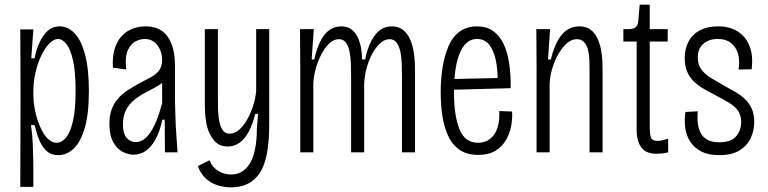

<svg xmlns="http://www.w3.org/2000/svg" viewBox="-20 -653 3291 823"><path d="M67 148 68 -252 67 -527H123L114 -403H128Q134 -434 147 -465.5Q160 -497 182 -518.5Q204 -540 236 -540Q271 -540 299.5 -510.5Q328 -481 344.5 -419.5Q361 -358 361 -263Q361 -164 343 -103.5Q325 -43 295.5 -15.5Q266 12 230 12Q199 12 179.5 -6Q160 -24 148 -53.5Q136 -83 128 -117H113Q119 -73 120.5 -35.5Q122 2 122.5 31.5Q123 61 123 81V148ZM223 -41Q244 -41 262.5 -62.5Q281 -84 292.5 -133Q304 -182 304 -264Q304 -345 293 -394Q282 -443 264.5 -464.5Q247 -486 229 -486Q211 -486 192 -467Q173 -448 157.5 -416Q142 -384 132.5 -343.5Q123 -303 123 -261V-246Q123 -219 128 -190.5Q133 -162 142 -135.5Q151 -109 163 -87.5Q175 -66 190.5 -53.5Q206 -41 223 -41Z M552 10Q530 10 506 -2Q482 -14 465.5 -43.5Q449 -73 449 -122Q449 -155 457.5 -180.5Q466 -206 482.5 -226.5Q499 -247 525 -264.5Q551 -282 585 -300Q610 -313 630 -324Q650 -335 662.5 -352Q675 -369 675 -396Q675 -418 666.5 -438.5Q658 -459 641.5 -472.5Q625 -486 600 -486Q584 -486 563.5 -477Q543 -468 529 -440Q515 -412 521 -355L464 -363Q461 -413 472.5 -447Q484 -481 504.5 -501.5Q525 -522 551 -531Q577 -540 604 -540Q637 -540 660.5 -528.5Q684 -517 699.5 -494.5Q715 -472 722.5 -441Q730 -410 730 -370V-219Q731 -191 732 -152Q733 -113 736 -72.5Q739 -32 741 0H687Q687 -33 686.5 -70Q686 -107 686 -140H676Q665 -89 646.5 -55.5Q628 -22 604.5 -6Q581 10 552 10ZM562 -44Q580 -44 596 -55Q612 -66 626 -87.5Q640 -109 652.5 -140.5Q665 -172 675 -211V-316L704 -338Q699 -318 683 -304Q667 -290 644.5 -278Q622 -266 598.5 -253.5Q575 -241 554 -223.5Q533 -206 520 -181Q507 -156 507 -119Q507 -81 522.5 -62.5Q538 -44 562 -44Z M969 150Q940 150 912 141Q884 132 862 112Q840 92 828 59L878 34Q890 64 915.5 79.5Q941 95 970 95Q997 95 1017.5 82.5Q1038 70 1052 46Q1066 22 1073.5 -15Q1081 -52 1081 -101L1086 -165H1074Q1063 -119 1046 -88Q1029 -57 1006.5 -41Q984 -25 956 -25Q927 -25 909 -40Q891 -55 880 -77.5Q869 -100 864.5 -125Q860 -150 859 -171.5Q858 -193 858 -205V-528H914V-229Q914 -209 914.5 -188Q915 -167 917.5 -147.5Q920 -128 925.5 -113Q931 -98 940 -89Q949 -80 965 -80Q985 -80 1004.5 -96.5Q1024 -113 1039.5 -140.5Q1055 -168 1065 -199.5Q1075 -231 1078 -262V-528H1134V-120Q1134 -91 1132 -59Q1130 -27 1124.5 3.5Q1119 34 1108 60.5Q1097 87 1079 107Q1061 127 1034 138.5Q1007 150 969 150Z M1267 0V-370L1266 -528H1325L1316 -398H1327Q1338 -447 1354.5 -478.5Q1371 -510 1393 -525Q1415 -540 1442 -540Q1471 -540 1488.5 -525.5Q1506 -511 1515.5 -488.5Q1525 -466 1528.5 -442Q1532 -418 1532 -398H1545Q1555 -446 1571.5 -477.5Q1588 -509 1609.5 -524.5Q1631 -540 1659 -540Q1689 -540 1708 -524.5Q1727 -509 1737.5 -485Q1748 -461 1752.5 -435Q1757 -409 1758 -386.5Q1759 -364 1759 -352V0H1703V-328Q1703 -353 1702 -381Q1701 -409 1696 -432Q1691 -455 1680 -470Q1669 -485 1650 -485Q1624 -485 1600 -458Q1576 -431 1560 -388Q1544 -345 1541 -297V0H1485V-327Q1485 -352 1484 -380Q1483 -408 1478.5 -431.5Q1474 -455 1463 -470Q1452 -485 1433 -485Q1406 -485 1382.5 -457.5Q1359 -430 1342.5 -387Q1326 -344 1323 -297V0Z M2030 11Q1979 11 1947.5 -12.5Q1916 -36 1899 -75Q1882 -114 1875.5 -161Q1869 -208 1869 -256Q1869 -313 1877 -363.5Q1885 -414 1902 -454Q1919 -494 1949.5 -517Q1980 -540 2025 -540Q2065 -540 2093 -520.5Q2121 -501 2138 -466Q2155 -431 2162.5 -382.5Q2170 -334 2169 -275L1908 -268V-314L2133 -319L2113 -302Q2114 -357 2104.5 -398.5Q2095 -440 2075.5 -463Q2056 -486 2025 -486Q1992 -486 1970 -458.5Q1948 -431 1937 -380.5Q1926 -330 1926 -258Q1926 -157 1949.5 -99Q1973 -41 2029 -41Q2051 -41 2068.5 -50Q2086 -59 2098 -76Q2110 -93 2116 -118.5Q2122 -144 2120 -177L2175 -175Q2177 -147 2171.5 -115Q2166 -83 2149.5 -54Q2133 -25 2104 -7Q2075 11 2030 11Z M2280 0V-362L2279 -528H2338L2329 -398H2341Q2353 -447 2370.5 -478.5Q2388 -510 2411 -525Q2434 -540 2463 -540Q2492 -540 2511 -526Q2530 -512 2540.5 -489.5Q2551 -467 2556 -441Q2561 -415 2562 -391Q2563 -367 2563 -348V0H2507V-350Q2507 -369 2506.5 -392.5Q2506 -416 2501 -437Q2496 -458 2484.5 -471.5Q2473 -485 2453 -485Q2424 -485 2398.5 -456.5Q2373 -428 2356 -385Q2339 -342 2336 -298V0Z M2795 6Q2773 6 2757 0Q2741 -6 2730.5 -19Q2720 -32 2714.5 -51Q2709 -70 2709 -97V-475H2652V-528H2672Q2696 -528 2705.5 -537Q2715 -546 2716 -564L2722 -633H2765V-528H2842V-475H2765V-109Q2765 -81 2769.5 -65Q2774 -49 2801 -49Q2806 -49 2817 -51.5Q2828 -54 2844 -58V0Q2828 4 2815.5 5Q2803 6 2795 6Z M3063 12Q3015 12 2984.5 -4.5Q2954 -21 2937.5 -47.5Q2921 -74 2917 -107Q2913 -140 2918 -173L2971 -176Q2967 -132 2975.5 -102.5Q2984 -73 3005.5 -58Q3027 -43 3063 -43Q3114 -43 3135.5 -69Q3157 -95 3157 -129Q3157 -157 3145 -176Q3133 -195 3109 -210Q3085 -225 3050 -243Q3023 -257 2998.5 -271Q2974 -285 2955 -303Q2936 -321 2925.5 -345.5Q2915 -370 2915 -403Q2915 -444 2931.5 -475Q2948 -506 2980 -523Q3012 -540 3058 -540Q3108 -540 3142.5 -518Q3177 -496 3193 -455.5Q3209 -415 3202 -356L3146 -355Q3152 -395 3143 -424Q3134 -453 3112.5 -469.5Q3091 -486 3057 -486Q3019 -486 2995 -465.5Q2971 -445 2971 -407Q2971 -377 2985.5 -356.5Q3000 -336 3025 -320.5Q3050 -305 3080 -288Q3107 -273 3131.5 -259Q3156 -245 3174.5 -227Q3193 -209 3203 -185.5Q3213 -162 3213 -129Q3213 -93 3197.5 -60.5Q3182 -28 3149.5 -8Q3117 12 3063 12Z"/></svg>

Font: Bricolage Grotesque Condensed ExtraLight
Style: Regular
Weight: 250
Width: 3
Designer: Mathieu Triay
Foundry: Atelier Triay
Version: Version 1.000;gftools[0.9.30]